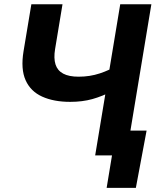

<svg xmlns="http://www.w3.org/2000/svg" viewBox="-20 -748 754 924"><path d="M317.9 -257.8Q238.8 -257.8 183.1 -283Q127.4 -308.1 103.3 -361.8Q79.1 -415.5 93.3 -501.5L130.9 -727.5H280.8L245.1 -511.7Q237.8 -467.8 247.1 -438.2Q256.3 -408.7 283.9 -393.8Q311.5 -378.9 358.4 -378.9Q412.6 -378.9 460.4 -394.8Q508.3 -410.6 544.9 -434.1L524.9 -311.5Q472.7 -284.7 424.6 -271.2Q376.5 -257.8 317.9 -257.8ZM438 0 558.6 -727.5H708.5L587.9 0ZM493.2 156.2 519 0H477.1L496.6 -119.6H685.5L633.8 156.2Z"/></svg>

Font: Inter 28pt
Style: Bold Italic
Weight: 700
Italic angle: -9.3988°
Designer: Rasmus Andersson
Foundry: rsms
Version: Version 4.001;git-66647c0bb